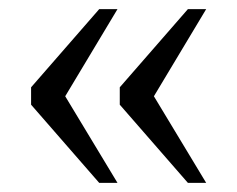

<svg xmlns="http://www.w3.org/2000/svg" viewBox="-20 -475 519 420"><path d="M99 -225 100 -302 237 -75H197L48 -246V-284L197 -455H237ZM293 -225 294 -302 431 -75H391L242 -246V-284L391 -455H431Z"/></svg>

Font: Roboto Serif 36pt Light
Style: Regular
Weight: 300
Designer: Greg Gazdowicz
Foundry: Commercial Type
Version: Version 1.008